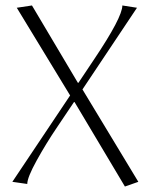

<svg xmlns="http://www.w3.org/2000/svg" viewBox="-20 -661 548 698"><path d="M482.9 0 434.1 17.1 251 -290H249L188 -199.2Q147.9 -140.1 113.5 -77.9Q79.1 -15.6 79.1 7.8L24.9 0L234.9 -314L41 -632.8L96.2 -641.1L263.2 -359.9H265.1L321.8 -444.8Q424.8 -598.1 424.8 -641.1L478 -632.8L279.8 -335.9Z"/></svg>

Font: Resagokr
Style: Light
Weight: 300
Designer: gluk
Foundry: gluk
Version: Version 0.95